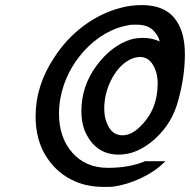

<svg xmlns="http://www.w3.org/2000/svg" viewBox="-20 -725 747 755"><path d="M404 -65Q489 -65 550 -91H631L625 -86Q590 -51 535.5 -25Q481 1 425 9Q416 10 390 10Q326 10 277 -11Q206 -41 163 -107.5Q120 -174 120 -267Q120 -390 194 -500Q241 -573 309 -623.5Q377 -674 454 -694Q494 -705 538 -705Q624 -705 665.5 -654.5Q707 -604 707 -513Q707 -424 681 -331Q658 -241 589.5 -179Q521 -117 447 -117Q352 -117 312 -214Q300 -247 300 -288Q300 -386 359 -466Q418 -546 495 -570Q517 -576 544 -576Q577 -576 608 -562Q604 -581 590 -597Q568 -628 517 -628Q498 -628 490 -627Q388 -610 308 -522Q237 -441 218 -341Q212 -310 212 -278Q212 -184 264.5 -124.5Q317 -65 404 -65ZM600 -397Q600 -439 581.5 -470Q563 -501 530 -501Q505 -501 476 -482Q439 -456 414.5 -405Q390 -354 390 -298Q390 -255 408.5 -224Q427 -193 462 -193Q497 -193 532 -228Q600 -294 600 -397Z"/></svg>

Font: KaTeX_SansSerif
Style: Italic
Weight: 400
Version: Version 1.1; ttfautohint (v1.3)